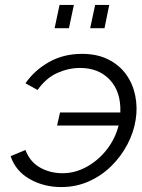

<svg xmlns="http://www.w3.org/2000/svg" viewBox="-20 -748 573 777"><path d="M228 9Q157 9 100 -23.5Q43 -56 23 -116L83 -141Q101 -93 142 -70Q183 -47 233 -47Q284 -47 331 -73Q378 -99 412 -142.5Q446 -186 460 -240H211L223 -293H467Q470 -376 425 -424.5Q380 -473 304 -473Q258 -473 212.5 -453Q167 -433 132 -384L83 -411Q120 -464 178.5 -497Q237 -530 312 -530Q374 -530 419 -507Q464 -484 491 -446Q518 -408 527.5 -360Q537 -312 529 -263Q521 -212 495.5 -163.5Q470 -115 430.5 -76Q391 -37 339.5 -14Q288 9 228 9ZM201 -634 221 -728H279L259 -634ZM345 -634 365 -728H422L403 -634Z"/></svg>

Font: Raleway
Style: Italic
Weight: 400
Italic angle: -12°
Designer: Matt McInerney, Pablo Impallari, Rodrigo Fuenzalida
Foundry: Matt McInerney, Pablo Impallari, Rodrigo Fuenzalida
Version: Version 4.026